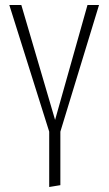

<svg xmlns="http://www.w3.org/2000/svg" viewBox="-20 -542 432 764"><path d="M374 -522 220.2 -18.1V194.8L175.8 202.1V-18.1L17.1 -522H64.9L199.2 -64.9L328.1 -522Z"/></svg>

Font: Fira Sans Compressed ExtraLight
Style: Regular
Weight: 250
Width: 1
Designer: Carrois Corporate & Edenspiekermann AG
Foundry: Carrois Corporate GbR & Edenspiekermann AG
Version: Version 4.203;PS 004.203;hotconv 1.0.88;makeotf.lib2.5.64775